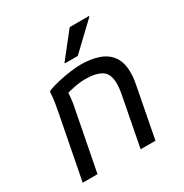

<svg xmlns="http://www.w3.org/2000/svg" viewBox="-174 -896 989 1033"><g transform="rotate(-30 320.0 -380.0)"><path d="M44 0 120 -392Q126 -422 130.5 -451.5Q135 -481 136 -508L140 -516Q170 -528 209.5 -537Q249 -546 287.5 -551Q326 -556 352 -556Q414 -556 462 -539.5Q510 -523 537 -485.5Q564 -448 564 -384Q564 -369 562 -350.5Q560 -332 556 -312L496 0H404L464 -312Q467 -329 468.5 -343Q470 -357 470 -370Q470 -432 434.5 -454Q399 -476 336 -476Q300 -476 263.5 -468.5Q227 -461 200 -452L220 -476Q219 -459 217.5 -437Q216 -415 212 -392L136 0ZM282 -604V-608L402 -760H522V-756L362 -604Z"/></g></svg>

Font: Kufam
Style: Italic
Weight: 400
Italic angle: -11°
Designer: Artur Schmal
Foundry: Original Type
Version: Version 1.301; ttfautohint (v1.8.3)